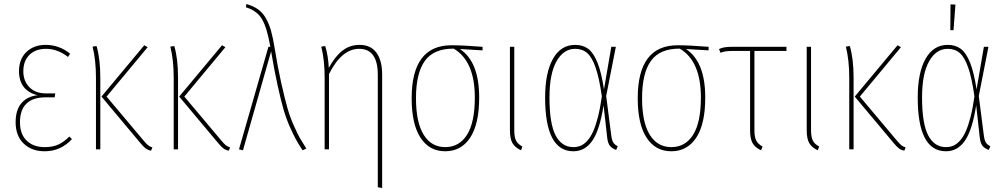

<svg xmlns="http://www.w3.org/2000/svg" viewBox="-20 -756 5085 972"><path d="M210.9 -528.8Q280.8 -528.8 335 -483.9L324.2 -467.8Q271.5 -508.8 212.9 -508.8Q159.7 -508.8 128.9 -478Q98.1 -447.3 98.1 -395Q98.1 -346.2 128.7 -314.7Q159.2 -283.2 211.9 -283.2H259.8L256.8 -263.2H210Q146.5 -263.2 113.8 -231.4Q81.1 -199.7 81.1 -137.2Q81.1 -77.1 115 -44.2Q148.9 -11.2 206.1 -11.2Q248 -11.2 276.4 -24.7Q304.7 -38.1 331.1 -64.9L344.2 -51.8Q287.6 9.8 206.1 9.8Q140.1 9.8 99.6 -29.5Q59.1 -68.8 59.1 -137.2Q59.1 -200.2 89.1 -234.4Q119.1 -268.6 170.9 -273.9Q124.5 -284.7 100.3 -315.7Q76.2 -346.7 76.2 -395Q76.2 -457 113.8 -492.9Q151.4 -528.8 210.9 -528.8Z M727.5 -517.1 519.5 -267.1 706.5 -44.9Q720.2 -28.3 729.5 -20.8Q738.8 -13.2 751.5 -9.8L744.6 6.8Q729 3.9 717.8 -4.4Q706.5 -12.7 690.4 -32.2L493.7 -267.1L710.4 -526.9ZM468.8 -522.9Q487.8 -458.5 487.8 -362.8V0H465.8V-362.8Q465.8 -451.7 448.7 -520Z M1121.1 -517.1 913.1 -267.1 1100.1 -44.9Q1113.8 -28.3 1123 -20.8Q1132.3 -13.2 1145 -9.8L1138.2 6.8Q1122.6 3.9 1111.3 -4.4Q1100.1 -12.7 1084 -32.2L887.2 -267.1L1104 -526.9ZM862.3 -522.9Q881.3 -458.5 881.3 -362.8V0H859.4V-362.8Q859.4 -451.7 842.3 -520Z M1227.5 -735.8Q1262.7 -725.6 1286.4 -708.7Q1310.1 -691.9 1326.2 -663.3Q1342.3 -634.8 1352.1 -600.1Q1361.8 -565.4 1370.6 -511.2Q1386.7 -411.6 1404.3 -333.7Q1421.9 -255.9 1435.1 -209.5Q1448.2 -163.1 1467.8 -119.6Q1487.3 -76.2 1498 -57.4Q1508.8 -38.6 1530.8 -3.9L1511.7 4.9Q1490.2 -28.8 1478.8 -49.1Q1467.3 -69.3 1448.2 -111.8Q1429.2 -154.3 1415.8 -200.7Q1402.3 -247.1 1385.5 -323Q1368.7 -398.9 1352.5 -496.1L1210 4.9L1189.9 0L1338.9 -519H1348.6Q1332.5 -612.8 1307.4 -657.2Q1282.2 -701.7 1224.6 -719.2Z M1800.3 -528.8Q1856.9 -528.8 1885.7 -489.3Q1914.6 -449.7 1914.6 -378.9V195.8L1892.6 191.9V-377Q1892.6 -508.8 1798.3 -508.8Q1709.5 -508.8 1645.5 -380.9V0H1623.5V-362.8Q1623.5 -451.7 1606.4 -520L1626.5 -522.9Q1641.6 -473.6 1644.5 -412.1Q1674.8 -468.8 1712.6 -498.8Q1750.5 -528.8 1800.3 -528.8Z M2422.9 -519V-501L2308.1 -507.8Q2405.8 -443.8 2405.8 -262.2Q2405.8 -128.4 2360.4 -59.3Q2314.9 9.8 2233.9 9.8Q2153.3 9.8 2108.6 -59.1Q2064 -127.9 2064 -258.8Q2064 -526.9 2266.1 -526.9Q2323.2 -526.9 2422.9 -519ZM2383.8 -262.2Q2383.8 -446.8 2276.9 -509.8Q2175.8 -510.3 2130.9 -447.8Q2085.9 -385.3 2085.9 -258.8Q2085.9 -136.7 2124.8 -74Q2163.6 -11.2 2233.9 -11.2Q2305.2 -11.2 2344.5 -74Q2383.8 -136.7 2383.8 -262.2Z M2583.5 -519V-96.2Q2583.5 -62 2592.5 -44.2Q2601.6 -26.4 2624.5 -14.2L2617.7 4.9Q2586.9 -9.3 2574.2 -31.7Q2561.5 -54.2 2561.5 -96.2V-519Z M2891.6 -528.8Q2930.7 -528.8 2957.5 -509Q2984.4 -489.3 3004.6 -439Q3024.9 -388.7 3037.6 -303.2L3074.7 -519H3097.7L3048.8 -270L3074.7 -68.8Q3078.1 -43.5 3086.2 -32.5Q3094.2 -21.5 3107.4 -16.1L3099.6 2.9Q3080.1 -3.4 3068.6 -16.6Q3057.1 -29.8 3053.7 -61L3035.6 -223.1Q3016.6 -99.6 2979.5 -44.9Q2942.4 9.8 2882.8 9.8Q2739.7 9.8 2739.7 -262.2Q2739.7 -388.2 2779.5 -458.5Q2819.3 -528.8 2891.6 -528.8ZM2891.6 -508.8Q2833 -508.8 2797.4 -445.8Q2761.7 -382.8 2761.7 -262.2Q2761.7 -130.4 2792.7 -70.8Q2823.7 -11.2 2882.8 -11.2Q2903.8 -11.2 2920.9 -18.8Q2938 -26.4 2954.1 -44.4Q2970.2 -62.5 2983.2 -91.6Q2996.1 -120.6 3007.3 -164.8Q3018.6 -209 3026.9 -268.1Q3013.7 -360.8 2995.4 -413.6Q2977.1 -466.3 2952.6 -487.5Q2928.2 -508.8 2891.6 -508.8Z M3567.4 -519V-501L3452.6 -507.8Q3550.3 -443.8 3550.3 -262.2Q3550.3 -128.4 3504.9 -59.3Q3459.5 9.8 3378.4 9.8Q3297.9 9.8 3253.2 -59.1Q3208.5 -127.9 3208.5 -258.8Q3208.5 -526.9 3410.6 -526.9Q3467.8 -526.9 3567.4 -519ZM3528.3 -262.2Q3528.3 -446.8 3421.4 -509.8Q3320.3 -510.3 3275.4 -447.8Q3230.5 -385.3 3230.5 -258.8Q3230.5 -136.7 3269.3 -74Q3308.1 -11.2 3378.4 -11.2Q3449.7 -11.2 3489 -74Q3528.3 -136.7 3528.3 -262.2Z M3961.4 -498H3799.3V-96.2Q3799.3 -62 3808.6 -44.2Q3817.9 -26.4 3840.3 -14.2L3833 4.9Q3802.2 -9.3 3789.8 -31.7Q3777.3 -54.2 3777.3 -96.2V-498H3683.1Q3648.9 -498 3627.4 -488.8L3620.1 -507.8Q3643.1 -519 3681.2 -519H3961.4Z M4085.9 -519V-96.2Q4085.9 -62 4095 -44.2Q4104 -26.4 4127 -14.2L4120.1 4.9Q4089.4 -9.3 4076.7 -31.7Q4064 -54.2 4064 -96.2V-519Z M4541 -517.1 4333 -267.1 4520 -44.9Q4533.7 -28.3 4543 -20.8Q4552.2 -13.2 4564.9 -9.8L4558.1 6.8Q4542.5 3.9 4531.2 -4.4Q4520 -12.7 4503.9 -32.2L4307.1 -267.1L4523.9 -526.9ZM4282.2 -522.9Q4301.3 -458.5 4301.3 -362.8V0H4279.3V-362.8Q4279.3 -451.7 4262.2 -520Z M4792 -733.9 4816.9 -732.9 4807.1 -603H4791ZM4777.8 -528.8Q4816.9 -528.8 4843.8 -509Q4870.6 -489.3 4890.9 -439Q4911.1 -388.7 4923.8 -303.2L4960.9 -519H4983.9L4935.1 -270L4960.9 -68.8Q4964.4 -43.5 4972.4 -32.5Q4980.5 -21.5 4993.7 -16.1L4985.8 2.9Q4966.3 -3.4 4954.8 -16.6Q4943.4 -29.8 4939.9 -61L4921.9 -223.1Q4902.8 -99.6 4865.7 -44.9Q4828.6 9.8 4769 9.8Q4626 9.8 4626 -262.2Q4626 -388.2 4665.8 -458.5Q4705.6 -528.8 4777.8 -528.8ZM4777.8 -508.8Q4719.2 -508.8 4683.6 -445.8Q4647.9 -382.8 4647.9 -262.2Q4647.9 -130.4 4679 -70.8Q4710 -11.2 4769 -11.2Q4790 -11.2 4807.1 -18.8Q4824.2 -26.4 4840.3 -44.4Q4856.4 -62.5 4869.4 -91.6Q4882.3 -120.6 4893.6 -164.8Q4904.8 -209 4913.1 -268.1Q4899.9 -360.8 4881.6 -413.6Q4863.3 -466.3 4838.9 -487.5Q4814.5 -508.8 4777.8 -508.8Z"/></svg>

Font: Fira Sans Compressed Thin
Style: Regular
Weight: 100
Width: 1
Designer: Carrois Corporate & Edenspiekermann AG
Foundry: Carrois Corporate GbR & Edenspiekermann AG
Version: Version 4.203;PS 004.203;hotconv 1.0.88;makeotf.lib2.5.64775